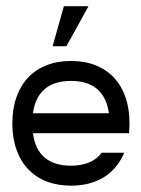

<svg xmlns="http://www.w3.org/2000/svg" viewBox="-20 -586 445 606"><path d="M204.1 -393.6Q247.1 -393.6 281.2 -380.1Q315.4 -366.7 339.4 -341.3Q363.3 -315.9 376 -279.3Q388.7 -242.7 388.7 -196.8Q388.7 -180.2 387.2 -165.5H84Q90.8 -113.8 121.3 -88.4Q151.9 -63 204.1 -63Q236.3 -63 261.2 -73.2Q286.1 -83.5 300.8 -104H372.1Q350.1 -52.2 306.9 -26.1Q263.7 0 204.1 0Q161.6 0 127.4 -13.2Q93.3 -26.4 69.1 -51.8Q44.9 -77.1 32 -113.8Q19 -150.4 19 -196.8Q19 -242.7 32 -279.3Q44.9 -315.9 68.8 -341.3Q92.8 -366.7 127 -380.1Q161.1 -393.6 204.1 -393.6ZM84 -228.5H323.7Q316.9 -278.8 286.9 -304.7Q256.8 -330.6 204.1 -330.6Q150.9 -330.6 120.8 -304.7Q90.8 -278.8 84 -228.5ZM259.3 -566.4 189.5 -439.9H146L181.6 -566.4Z"/></svg>

Font: Fibel Sued LRS
Style: Regular
Weight: 400
Designer: Peter Wiegel
Foundry: Peter Wiegel
Version: Version 000.000